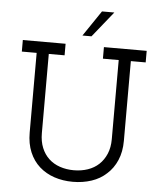

<svg xmlns="http://www.w3.org/2000/svg" viewBox="-59 -934 831 993"><g transform="rotate(5 356.5 -437.5)"><path d="M530 -52Q498 -22 453 -7Q408 8 356 8Q304 8 259.5 -7Q215 -22 182 -51.5Q149 -81 130.5 -125Q112 -169 112 -226V-640H35V-700H257V-640H175V-229Q175 -186 188.5 -153Q202 -120 226 -97.5Q250 -75 283.5 -63.5Q317 -52 356 -52Q395 -52 428.5 -63.5Q462 -75 486 -97.5Q510 -120 524 -153Q538 -186 538 -229V-640H456V-700H678V-640H601V-226Q601 -169 582 -125Q563 -81 530 -52ZM387 -750H340Q363 -783 385 -816.5Q407 -850 430 -883H494Q467 -850 440.5 -816.5Q414 -783 387 -750Z"/></g></svg>

Font: Josefin Slab SemiBold
Style: Regular
Weight: 600
Designer: Santiago Orozco
Foundry: Typemade
Version: Version 2.000